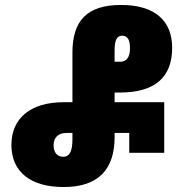

<svg xmlns="http://www.w3.org/2000/svg" viewBox="-20 -744 742 774"><path d="M237 10C376 10 442 -61 442 -191V-208H501V-128H642V-332H442V-371H464C605 -371 674 -433 674 -551C674 -660 605 -724 468 -724C330 -724 272 -660 272 -532V-332H237C103 -332 26 -267 26 -160C26 -51 103 10 237 10ZM442 -495V-537C442 -575 447 -600 473 -600C497 -600 504 -579 504 -548C504 -515 491 -495 464 -495ZM235 -112C209 -112 196 -131 196 -159C196 -186 212 -208 247 -208H272V-183C272 -139 263 -112 235 -112Z"/></svg>

Font: Noto Sans Georgian ExtraCondensed Black
Style: Regular
Weight: 900
Width: 2
Designer: Monotype Design Team, Akaki Razmadze
Foundry: Google LLC
Version: Version 2.005